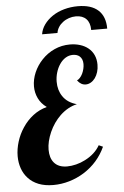

<svg xmlns="http://www.w3.org/2000/svg" viewBox="-63 -1004 690 1067"><g transform="rotate(-5 282.0 -471.0)"><path d="M270.5 -920.4Q298.8 -939.5 335.4 -949.7Q372.1 -960 412.1 -960Q486.8 -960 525.6 -924.8Q564.5 -889.6 564.5 -821.8H475.1Q475.1 -861.8 454.6 -883.3Q434.1 -904.8 396.5 -904.8Q376.5 -904.8 357.7 -898.4Q338.9 -892.1 323.7 -880.4Q308.6 -869.1 299.1 -854Q289.6 -838.9 287.1 -821.8H201.2Q205.6 -850.6 223.6 -875.7Q241.7 -900.9 270.5 -920.4ZM50.8 -35.2Q28.8 -59.1 17.8 -90.8Q6.8 -122.6 6.8 -158.2Q6.8 -197.8 19.5 -239Q32.2 -280.3 56.2 -315.9Q80.6 -353 115 -379.4Q149.4 -405.8 191.9 -417Q160.6 -439.5 145.8 -470.7Q130.9 -502 130.9 -537.1Q130.9 -575.7 147.2 -614Q163.6 -652.3 192.9 -683.1Q223.1 -715.3 263.4 -733.6Q303.7 -752 350.1 -752Q379.9 -752 406.2 -743.9Q432.6 -735.8 451.7 -720.2Q471.7 -704.1 482.4 -680.7Q493.2 -657.2 493.2 -627Q493.2 -605 487.3 -585.9Q481.4 -566.9 471.2 -552.7Q460.9 -538.6 447.3 -530.8Q433.6 -522.9 418.9 -522.9Q391.6 -522.9 372.1 -549.8Q380.4 -552.7 388.7 -561.8Q397 -570.8 403.3 -583.5Q409.2 -595.7 412.6 -609.9Q416 -624 416 -637.2Q416 -665.5 398.9 -680.7Q384.8 -692.9 360.8 -692.9Q339.4 -692.9 320.3 -681.2Q301.3 -669.4 287.6 -648.9Q273.9 -628.9 266.4 -603.5Q258.8 -578.1 258.8 -551.8Q258.8 -504.4 282.2 -470.2Q307.6 -432.1 359.9 -418Q309.1 -406.7 266.1 -366.2Q227.5 -329.1 204.1 -276.9Q181.2 -224.6 181.2 -179.2Q181.2 -133.8 203.1 -107.4Q227.5 -78.1 275.9 -78.1Q299.8 -78.1 326.4 -84.7Q353 -91.3 377.4 -104Q434.1 -132.8 460.9 -180.2L483.9 -169.9Q444.3 -83.5 363.3 -32.2Q324.2 -7.8 280.3 5.1Q236.3 18.1 190.9 18.1Q144 18.1 108.9 4.2Q73.7 -9.8 50.8 -35.2Z"/></g></svg>

Font: Pattaya
Style: Regular
Weight: 400
Designer: Pablo Impallari / Thai characters Designed by Thanarat Vachiruckul and Suppakit Chalermlarp
Foundry: Pablo Impallari
Version: Version 2.000